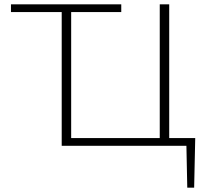

<svg xmlns="http://www.w3.org/2000/svg" viewBox="-20 -678 960 893"><path d="M883 195H851L847 0H267V-622H31V-658H544V-622H311V-36H723V-658H767V-36H888Z"/></svg>

Font: Ysabeau Light
Style: Regular
Weight: 300
Designer: Christian Thalmann (Catharsis Fonts)
Version: Version 0.003